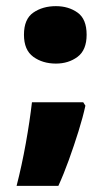

<svg xmlns="http://www.w3.org/2000/svg" viewBox="-20 -475 360 625"><path d="M58 -362Q58 -413 88.5 -434Q119 -455 162 -455Q203 -455 232.5 -434Q262 -413 262 -362Q262 -312 232.5 -290Q203 -268 162 -268Q119 -268 88.5 -290Q58 -312 58 -362ZM251 -142 258 -131Q250 -94 235.5 -47.5Q221 -1 204 46Q187 93 170 130H34Q51 64 64 -8.5Q77 -81 84 -142Z"/></svg>

Font: Noto Sans Telugu Black
Style: Regular
Weight: 900
Designer: Jelle Bosma - Monotype Design Team
Foundry: Monotype Imaging Inc.
Version: Version 2.005; ttfautohint (v1.8.4.7-5d5b)